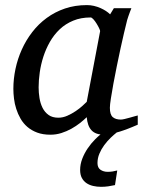

<svg xmlns="http://www.w3.org/2000/svg" viewBox="-20 -514 561 750"><path d="M518.1 -26.9Q512.2 -24.4 496.6 -17.8Q481 -11.2 461.4 -4.4Q449.2 0 436 3.4Q424.3 12.7 412.6 23.9Q398.4 37.6 387 53.2Q375.5 68.8 368.2 86.4Q360.8 104 360.8 123Q360.8 141.1 372.6 149.2Q384.3 157.2 400.9 157.2Q410.6 157.2 419.7 155.8Q428.7 154.3 438 151.9L429.2 209Q416.5 211.9 402.6 213.9Q388.7 215.8 375 215.8Q358.9 215.8 344 212.4Q329.1 209 317.9 201.4Q306.6 193.8 299.8 181.2Q293 168.5 293 149.9Q293 127.9 301.3 106.2Q309.6 84.5 322.8 65.2Q335.9 45.9 352.5 29.3Q362.3 19.5 372.6 11.2Q364.3 10.3 357.4 7.8Q345.2 3.4 337.2 -5.4Q329.1 -14.2 324.7 -26.9Q320.3 -39.6 318.8 -56.2Q307.6 -45.4 292.5 -33.4Q277.3 -21.5 259 -11.2Q240.7 -1 220 5.6Q199.2 12.2 176.8 12.2Q147.5 12.2 125.2 3.9Q103 -4.4 86.9 -18.3Q70.8 -32.2 60.3 -50.5Q49.8 -68.8 43.5 -88.6Q37.1 -108.4 34.7 -128.7Q32.2 -148.9 32.2 -167Q32.2 -205.6 40.5 -244.9Q48.8 -284.2 65.2 -320.6Q81.5 -356.9 106 -388.7Q130.4 -420.4 162.4 -443.8Q194.3 -467.3 233.6 -480.7Q272.9 -494.1 319.8 -494.1Q333.5 -494.1 346.9 -491Q360.4 -487.8 372.1 -482.7Q383.8 -477.5 393.6 -471.2Q403.3 -464.8 410.2 -458L424.8 -481.9H493.2Q490.7 -476.1 487.8 -468Q484.9 -460 481.9 -451.7Q479 -443.4 476.8 -436Q474.6 -428.7 474.1 -424.8Q470.7 -411.6 464.4 -385Q458 -358.4 450.9 -325.2Q443.8 -292 436.3 -255.6Q428.7 -219.2 422.9 -186.8Q417 -154.3 413.1 -129.2Q409.2 -104 409.2 -92.8Q409.2 -66.4 420.4 -56.6Q431.6 -46.9 452.1 -46.9Q457 -46.9 466.6 -49.1Q476.1 -51.3 486.3 -54.2Q496.6 -57.1 505.4 -59.6Q514.2 -62 518.1 -63ZM371.1 -392.1Q371.6 -394.5 367.4 -403.3Q363.3 -412.1 357.4 -421.6Q351.6 -431.2 345 -438.5Q338.4 -445.8 334 -445.8Q295.9 -445.8 265.9 -433.3Q235.8 -420.9 213.4 -399.7Q190.9 -378.4 175 -350.6Q159.2 -322.8 149.4 -292.5Q139.6 -262.2 135.3 -231.4Q130.9 -200.7 130.9 -172.9Q130.9 -151.9 134.3 -130.9Q137.7 -109.9 146.2 -92.8Q154.8 -75.7 169.7 -64.9Q184.6 -54.2 208 -54.2Q225.6 -54.2 243.2 -62Q260.7 -69.8 275.9 -80.1Q291 -90.3 302.2 -100.6Q313.5 -110.8 318.8 -116.2Z"/></svg>

Font: Charis SIL Eur
Style: Italic
Weight: 400
Italic angle: -11°
Foundry: SIL International
Version: Version 5.000